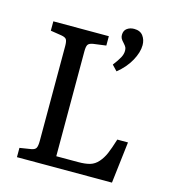

<svg xmlns="http://www.w3.org/2000/svg" viewBox="-113 -862 863 956"><g transform="rotate(15 318.5 -384.0)"><path d="M430.2 -541 403.8 -568.8Q425.8 -597.7 435.3 -615.5Q444.8 -633.3 444.8 -650.9Q444.8 -661.1 441.7 -668Q438.5 -674.8 429.2 -685.1Q417.5 -697.3 413.3 -705.3Q409.2 -713.4 409.2 -723.1Q409.2 -746.1 424.6 -757.1Q439.9 -768.1 460.9 -768.1Q492.2 -768.1 507.1 -748Q522 -728 522 -700.2Q522 -663.1 497.6 -619.1Q473.1 -575.2 430.2 -541ZM62 0V-47.9L120.1 -57.1Q140.1 -60.5 145.5 -71.5Q150.9 -82.5 150.9 -107.9V-596.2Q150.9 -621.1 145 -630.4Q139.2 -639.6 118.2 -643.1L62 -651.9V-700.2H348.1V-651.9L282.2 -643.1Q261.7 -639.6 255.9 -630.1Q250 -620.6 250 -596.2V-55.2H362.8Q399.9 -55.2 423.6 -62.3Q447.3 -69.3 465.3 -89.8Q483.4 -110.4 495.1 -137.5Q506.8 -164.6 522 -213.9H577.1L551.8 0Z"/></g></svg>

Font: Literata Book
Style: Regular
Weight: 400
Designer: Latin by Veronika Burian and Jose Scaglione. Greek by Irene Vlachou. Cyrillic by Vera Evstafieva
Foundry: TypeTogether
Version: Version 2.003;PS 002.003;hotconv 1.0.88;makeotf.lib2.5.64775